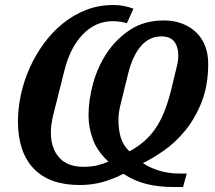

<svg xmlns="http://www.w3.org/2000/svg" viewBox="-20 -730 861 770"><path d="M714 20H674Q617 20 568 8Q519 -4 475 -33Q430 -10 388 1Q346 12 300 12Q178 12 115 -54Q52 -120 52 -244Q52 -296 64 -351Q76 -406 99 -457.5Q122 -509 155.5 -555Q189 -601 231.5 -635.5Q274 -670 325 -690Q376 -710 434 -710Q456 -710 477 -706Q498 -702 515 -695L489 -637Q462 -645 432 -645Q363 -645 312 -592Q261 -539 238 -446L193 -267Q184 -229 184 -199Q184 -136 217 -98.5Q250 -61 316 -61Q345 -61 368.5 -66.5Q392 -72 415 -82Q370 -123 352.5 -171Q335 -219 335 -267Q335 -329 353.5 -396Q372 -463 409.5 -519Q447 -575 503.5 -611.5Q560 -648 637 -648Q677 -648 710 -635.5Q743 -623 766.5 -600.5Q790 -578 802.5 -546Q815 -514 815 -475Q815 -387 788.5 -320.5Q762 -254 722.5 -206Q683 -158 637 -126Q591 -94 553 -76Q579 -58 617 -46Q655 -34 701 -34H729ZM463 -309Q459 -293 457 -278Q455 -263 455 -248Q455 -211 464 -179.5Q473 -148 499 -123Q532 -141 557.5 -163Q583 -185 603 -214Q623 -243 638 -280Q653 -317 665 -364L688 -459Q695 -483 695 -507Q695 -542 679 -563Q663 -584 627 -584Q579 -584 545.5 -545.5Q512 -507 494 -435Z"/></svg>

Font: IBM Plex Serif SmBld
Style: Italic
Weight: 600
Italic angle: -14°
Designer: Mike Abbink, Paul van der Laan, Pieter van Rosmalen
Foundry: Bold Monday
Version: Version 3.001